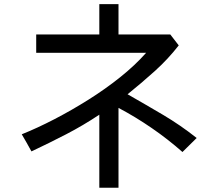

<svg xmlns="http://www.w3.org/2000/svg" viewBox="-20 -834 1040 909"><path d="M450.2 54.7V-291Q374 -240.2 293 -198.2Q211.9 -156.2 128.9 -117.2Q118.2 -137.7 106.4 -157.7Q94.7 -177.7 83 -198.2Q156.2 -227.5 237.3 -269.5Q318.4 -311.5 398.4 -361.8Q478.5 -412.1 548.8 -468.3Q619.1 -524.4 671.9 -584H151.4V-670.9H450.2V-814.5H541V-670.9H786.1L826.2 -619.1Q775.4 -553.7 711.9 -496.6Q648.4 -439.5 584 -387.7Q668 -339.8 751.5 -290.5Q835 -241.2 911.1 -180.7L843.8 -114.3Q775.4 -174.8 698.7 -227.5Q622.1 -280.3 541 -323.2V54.7Z"/></svg>

Font: Kosugi
Style: Regular
Weight: 400
Version: Version 4.002